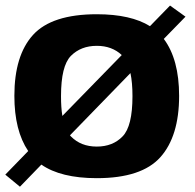

<svg xmlns="http://www.w3.org/2000/svg" viewBox="-26 -652 718 708"><path d="M-6.5 -8 47.5 36.5 126.5 -45C174 -12 242 5 331 5C441.5 5 519.5 -21 565.5 -72.5C611.5 -124 634.5 -199.5 634.5 -298.5C634.5 -388.5 615.5 -458.5 578 -508.5L658 -590.5L601 -631.5L527 -555.5C480.5 -584.5 415 -599.5 331 -599.5C220.5 -599.5 142 -574 96 -523.5C50 -473 27 -398 27 -298.5C27 -213 44 -145.5 78 -95ZM331 -111.5C291.5 -111.5 260 -124 235.5 -149C234 -150.5 233 -151.5 232 -153L455 -382.5C460 -359 462.5 -331 462.5 -297.5C462.5 -223.5 450.5 -174 426 -149C402 -124 370 -111.5 331 -111.5ZM204 -224.5C200.5 -245.5 199 -269.5 199 -297.5C199 -372 211 -421 235.5 -446C260 -470.5 291.5 -483 331 -483C368.5 -483 399 -471.5 423 -449Z"/></svg>

Font: Anybody
Style: Bold
Weight: 700
Designer: Tyler Finck
Foundry: Etcetera Type Company
Version: Version 1.110